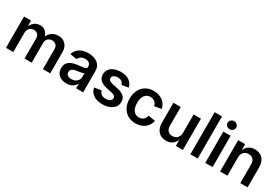

<svg xmlns="http://www.w3.org/2000/svg" viewBox="69 -1810 4169 2874"><g transform="rotate(30 2153.5 -372.5)"><path d="M64.9 0V-541H184.6L188.5 -412.6H179.2Q191.4 -460 216.1 -490.2Q240.7 -520.5 273.7 -535.2Q306.6 -549.8 342.8 -549.8Q401.9 -549.8 439.2 -513.2Q476.6 -476.6 490.7 -407.7H475.6Q486.8 -454.1 513.4 -485.8Q540 -517.6 577.1 -533.7Q614.3 -549.8 656.7 -549.8Q705.6 -549.8 744.9 -528.6Q784.2 -507.3 806.9 -465.8Q829.6 -424.3 829.6 -363.8V0H703.6V-344.2Q703.6 -395 675.8 -418.7Q647.9 -442.4 608.9 -442.4Q578.1 -442.4 555.7 -429.2Q533.2 -416 521.2 -392.6Q509.3 -369.1 509.3 -338.4V0H385.7V-350.1Q385.7 -392.1 359.9 -417.2Q334 -442.4 293.5 -442.4Q265.6 -442.4 242.4 -429.4Q219.2 -416.5 205.3 -391.6Q191.4 -366.7 191.4 -330.1V0Z M1113.8 10.7Q1062 10.7 1020.5 -7.8Q979 -26.4 955.3 -62.5Q931.6 -98.6 931.6 -152.3Q931.6 -198.2 948.7 -228Q965.8 -257.8 995.4 -275.9Q1024.9 -293.9 1061.8 -303Q1098.6 -312 1138.7 -316.4Q1186.5 -321.8 1215.8 -325.7Q1245.1 -329.6 1258.8 -338.1Q1272.5 -346.7 1272.5 -365.2V-368.2Q1272.5 -394 1261.5 -412.6Q1250.5 -431.2 1229.5 -440.9Q1208.5 -450.7 1177.2 -450.7Q1146 -450.7 1122.8 -440.9Q1099.6 -431.2 1085.2 -415.5Q1070.8 -399.9 1064.5 -380.9L946.8 -400.9Q960.9 -449.7 993.7 -482.4Q1026.4 -515.1 1073.5 -531.7Q1120.6 -548.3 1177.2 -548.3Q1217.8 -548.3 1257.1 -538.6Q1296.4 -528.8 1328.4 -507.3Q1360.4 -485.8 1379.4 -450.4Q1398.4 -415 1398.4 -362.8V0H1277.3V-74.7H1272.5Q1260.7 -51.8 1239.5 -32.2Q1218.3 -12.7 1187.3 -1Q1156.2 10.7 1113.8 10.7ZM1146 -83Q1185.1 -83 1213.6 -98.4Q1242.2 -113.8 1257.6 -139.4Q1272.9 -165 1272.9 -194.8V-258.3Q1267.1 -253.4 1252.9 -249.3Q1238.8 -245.1 1220.7 -241.7Q1202.6 -238.3 1185.1 -235.8Q1167.5 -233.4 1153.8 -231.4Q1125.5 -227.5 1102.8 -218.8Q1080.1 -210 1066.9 -194.3Q1053.7 -178.7 1053.7 -153.8Q1053.7 -130.9 1065.7 -115Q1077.6 -99.1 1098.4 -91.1Q1119.1 -83 1146 -83Z M1734.9 11.2Q1672.4 11.2 1623.5 -7.1Q1574.7 -25.4 1543.9 -60.5Q1513.2 -95.7 1504.4 -146L1624 -165Q1633.8 -125 1662.1 -105Q1690.4 -85 1736.8 -85Q1783.2 -85 1810.3 -103.8Q1837.4 -122.6 1837.4 -149.9Q1837.4 -173.3 1819.3 -188.7Q1801.3 -204.1 1764.2 -211.9L1672.4 -231.4Q1595.2 -248 1557.1 -286.1Q1519 -324.2 1519 -383.8Q1519 -433.6 1546.6 -470.7Q1574.2 -507.8 1623.3 -528.1Q1672.4 -548.3 1737.3 -548.3Q1799.3 -548.3 1844.5 -530.3Q1889.6 -512.2 1917.2 -479.5Q1944.8 -446.8 1954.1 -402.3L1840.3 -383.8Q1832.5 -413.6 1807.9 -433.8Q1783.2 -454.1 1739.3 -454.1Q1698.7 -454.1 1672.1 -436.3Q1645.5 -418.5 1645.5 -390.6Q1645.5 -367.2 1663.6 -351.8Q1681.6 -336.4 1721.7 -327.6L1814.5 -308.1Q1892.1 -291.5 1929.4 -255.4Q1966.8 -219.2 1966.8 -161.6Q1966.8 -109.9 1937.3 -71Q1907.7 -32.2 1855.5 -10.5Q1803.2 11.2 1734.9 11.2Z M2306.2 11.2Q2227.5 11.2 2169.2 -23.9Q2110.8 -59.1 2079.1 -122.1Q2047.4 -185.1 2047.4 -268.1Q2047.4 -352.1 2079.1 -415.3Q2110.8 -478.5 2169.2 -513.4Q2227.5 -548.3 2306.2 -548.3Q2352.5 -548.3 2391.8 -536.1Q2431.2 -523.9 2461.9 -501.2Q2492.7 -478.5 2513.2 -446Q2533.7 -413.6 2541.5 -373L2422.4 -352.1Q2418 -373.5 2408 -390.6Q2397.9 -407.7 2383.3 -419.9Q2368.7 -432.1 2349.6 -438.7Q2330.6 -445.3 2307.6 -445.3Q2263.7 -445.3 2234.4 -422.4Q2205.1 -399.4 2190.4 -359.4Q2175.8 -319.3 2175.8 -268.6Q2175.8 -217.8 2190.4 -178Q2205.1 -138.2 2234.4 -115Q2263.7 -91.8 2307.6 -91.8Q2331.1 -91.8 2350.3 -98.6Q2369.6 -105.5 2384.3 -118.2Q2398.9 -130.9 2408.9 -148.7Q2418.9 -166.5 2423.8 -188.5L2543 -168Q2535.2 -126.5 2514.6 -93.8Q2494.1 -61 2463.1 -37.4Q2432.1 -13.7 2392.6 -1.2Q2353 11.2 2306.2 11.2Z M2833.5 7.3Q2777.8 7.3 2735.8 -16.6Q2693.8 -40.5 2670.4 -86.4Q2647 -132.3 2647 -197.8V-541H2773.4V-217.3Q2773.4 -162.1 2802 -131.3Q2830.6 -100.6 2880.4 -100.6Q2913.6 -100.6 2939.7 -115Q2965.8 -129.4 2981 -157.5Q2996.1 -185.5 2996.1 -225.6V-541H3122.6V0H3002L3000.5 -134.3H3012.7Q2989.3 -63.5 2944.3 -28.1Q2899.4 7.3 2833.5 7.3Z M3378.9 -727.5V0H3252.4V-727.5Z M3509.3 0V-541H3635.7V0ZM3572.8 -618.2Q3542 -618.2 3520.3 -638.4Q3498.5 -658.7 3498.5 -687.5Q3498.5 -716.8 3520.3 -737.1Q3542 -757.3 3572.8 -757.3Q3603.5 -757.3 3625 -737.1Q3646.5 -716.8 3646.5 -687.5Q3646.5 -658.7 3625 -638.4Q3603.5 -618.2 3572.8 -618.2Z M3892.6 -314.9V0H3766.1V-541H3886.7L3888.2 -406.7H3876Q3898.9 -477.1 3943.6 -512.7Q3988.3 -548.3 4055.2 -548.3Q4110.8 -548.3 4152.8 -524.4Q4194.8 -500.5 4218 -454.6Q4241.2 -408.7 4241.2 -342.8V0H4115.2V-323.2Q4115.2 -378.4 4086.9 -409.4Q4058.6 -440.4 4008.8 -440.4Q3975.1 -440.4 3949 -426Q3922.9 -411.6 3907.7 -383.5Q3892.6 -355.5 3892.6 -314.9Z"/></g></svg>

Font: Inter 17pt SemiBold
Style: Regular
Weight: 600
Version: Version 4.001;git-66647c0bb